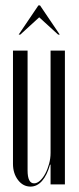

<svg xmlns="http://www.w3.org/2000/svg" viewBox="-20 -682 291 710"><path d="M165 -73Q154 -34 135.5 -13Q117 8 93 8Q65 8 46.5 -16.5Q28 -41 28 -76V-495H82V-52Q82 -4 106 -4Q117 -4 128 -14Q139 -24 147.5 -40Q156 -56 161.5 -76Q167 -96 167 -117V-495H220V0H167V-73ZM122 -662H128L201 -554H195L125 -618L55 -554H49Z"/></svg>

Font: Moniqa Cond Display
Style: Regular
Weight: 400
Width: 3
Designer: Rajesh Rajput
Foundry: Rajesh Rajput
Version: Version 1.000